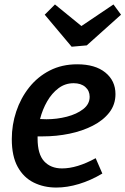

<svg xmlns="http://www.w3.org/2000/svg" viewBox="-20 -832 564 863"><path d="M233 11Q177 11 131.5 -11.5Q86 -34 59.5 -82Q33 -130 33 -207Q33 -271 53 -331Q73 -391 111 -439Q149 -487 203.5 -515Q258 -543 327 -543Q408 -543 453.5 -506Q499 -469 499 -409Q499 -362 471.5 -326.5Q444 -291 397 -267Q350 -243 292 -231Q234 -219 172 -219Q158 -219 149 -219Q149 -215 149 -209Q149 -139 178.5 -107Q208 -75 259 -75Q326 -75 410 -121L440 -52Q388 -21 335 -5Q282 11 233 11ZM311 -458Q273 -458 243 -435.5Q213 -413 192 -376.5Q171 -340 160 -297Q174 -296 189 -296Q236 -296 280.5 -307.5Q325 -319 354 -341.5Q383 -364 383 -397Q383 -424 363.5 -441Q344 -458 311 -458ZM490 -812 524 -766 370 -628 302 -622 181 -766 227 -812 346 -715Z"/></svg>

Font: Bitter SemiBold
Style: Italic
Weight: 600
Italic angle: -9°
Designer: Sol Matas, and Bitter project Authors
Foundry: Sol Matas
Version: Version 2.001